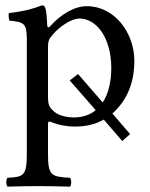

<svg xmlns="http://www.w3.org/2000/svg" viewBox="-20 -462 559 716"><path d="M156 -368C155 -398 153 -424 148 -434C146 -439 144 -442 136 -442C108 -431 82 -422 13 -413C11 -407 13 -391 15 -385C69 -380 80 -375 80 -317V110C80 193 69 198 8 201C2 207 2 228 8 234C43 233 80 232 120 232C160 232 208 233 241 234C247 228 247 207 241 201C170 197 159 193 159 110V2C159 -11 163 -10 173 -6C198 4 228 10 260 10C299 10 335 2 367 -16L436 64L465 38L399 -39C402 -41 404 -43 407 -46C454 -92 481 -154 481 -235C481 -341 406 -439 304 -439C258 -439 207 -409 167 -364C161 -358 157 -358 156 -368ZM175 -331C201 -363 247 -393 276 -393C340 -393 395 -321 395 -208C395 -165 387 -116 363 -80L271 -186L240 -162L337 -51C316 -34 289 -24 254 -24C236 -24 201 -29 183 -45C163 -63 159 -69 159 -105V-287C159 -308 163 -317 175 -331Z"/></svg>

Font: Libertinus Serif
Style: Regular
Weight: 400
Designer: Philipp H. Poll, Khaled Hosny
Foundry: Caleb Maclennan
Version: Version 7.050;RELEASE